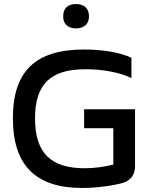

<svg xmlns="http://www.w3.org/2000/svg" viewBox="-20 -925 738 954"><path d="M633 -537V-638C582 -662 498 -679 398 -679C157 -679 44 -572 44 -337C44 -103 158 9 389 9C476 9 565 -8 593 -17C629 -29 651 -56 651 -99V-382H398V-288H543V-107C501 -97 452 -89 401 -89C233 -89 154 -165 154 -336C154 -508 232 -581 405 -581C489 -581 574 -566 633 -537ZM294 -843C294 -807 316 -784 358 -784C399 -784 422 -807 422 -843V-845C422 -882 399 -905 358 -905C316 -905 294 -882 294 -845Z"/></svg>

Font: LT Wave Alt Medium
Style: Regular
Weight: 500
Designer: Daniel Lyons
Version: Version 2.5 (Glyphs App)